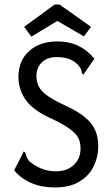

<svg xmlns="http://www.w3.org/2000/svg" viewBox="-20 -814 490 844"><path d="M221 10Q107 10 42 -65L80 -139L83 -148L91 -144Q94 -136 96 -127.5Q98 -119 108 -106Q131 -86 160.5 -73.5Q190 -61 227 -61Q274 -61 304 -88.5Q334 -116 334 -161Q334 -187 325 -206Q316 -225 290.5 -244.5Q265 -264 214 -289Q127 -327 94 -373.5Q61 -420 61 -476Q61 -547 108 -589.5Q155 -632 234 -632Q332 -632 395 -556L352 -494L347 -486L341 -490Q339 -498 337 -506.5Q335 -515 324 -528Q304 -548 281.5 -555.5Q259 -563 229 -563Q187 -563 163.5 -539.5Q140 -516 140 -480Q140 -455 150 -434.5Q160 -414 187.5 -394Q215 -374 269 -349Q324 -324 355 -297.5Q386 -271 399 -240.5Q412 -210 412 -171Q412 -125 392 -83.5Q372 -42 329.5 -16Q287 10 221 10ZM118 -653 86 -696 220 -794H242L380 -696L349 -654L232 -722Z"/></svg>

Font: Inconsolata SemiCondensed Medium
Style: Regular
Weight: 500
Width: 4
Monospace: yes
Designer: Raph Levien, Cyreal, Brenton Simpson
Foundry: Raph Levien, Cyreal, Google
Version: Version 3.001; ttfautohint (v1.8.2.53-6de2)